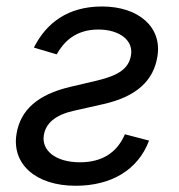

<svg xmlns="http://www.w3.org/2000/svg" viewBox="-20 -573 562 604"><path d="M86.6 -423.3 158.4 -402C179.3 -439.6 216.3 -480.1 289.1 -480.1C356.2 -480.1 400.2 -446 392 -399.1C385.3 -357.2 352.6 -335.6 285.5 -319.6L201 -299.7C99.8 -275.9 44.4 -228 32 -152C16.3 -57.9 91.3 11.4 218 11.4C329.5 11.4 414.1 -38 448.9 -130.7L372.9 -150.6C348 -92 300.1 -62.5 231.5 -62.5C153.4 -62.5 110.1 -100.9 117.9 -147.7C123.9 -185.4 154.5 -211.6 211.6 -224.4L306.1 -245.7C409.8 -269.2 463.1 -319.6 475.1 -394.9C490.8 -487.2 416.2 -552.6 301.1 -552.6C193.2 -552.6 125.7 -500.7 86.6 -423.3Z"/></svg>

Font: Margiela Sans
Style: Italic
Weight: 400
Italic angle: -9.39999°
Designer: Stefan Endress, Andreas Faust
Version: Version 1.100;FEAKit 1.0